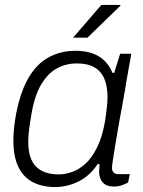

<svg xmlns="http://www.w3.org/2000/svg" viewBox="-20 -743 579 775"><path d="M203 12Q150 12 112 -8Q74 -28 54 -69.5Q34 -111 34 -176Q34 -196 36 -218.5Q38 -241 42 -266Q58 -361 91 -421.5Q124 -482 173.5 -510Q223 -538 285 -538Q322 -538 350.5 -528.5Q379 -519 400 -499.5Q421 -480 434 -449H441L465 -526H510L489 -408Q485 -380 477.5 -339.5Q470 -299 462 -255Q454 -211 447.5 -171Q441 -131 436.5 -102.5Q432 -74 432 -66Q432 -53 439 -46.5Q446 -40 459 -40H504L497 -6Q487 -1 472.5 4.5Q458 10 441 10Q411 10 396.5 -4.5Q382 -19 380 -46Q380 -53 380.5 -61.5Q381 -70 382 -79L375 -82Q343 -33 297 -10.5Q251 12 203 12ZM217 -39Q241 -39 268.5 -48Q296 -57 322.5 -80Q349 -103 370.5 -145Q392 -187 404 -253Q407 -277 409.5 -294.5Q412 -312 413 -325.5Q414 -339 414 -350Q414 -395 401 -425.5Q388 -456 360.5 -471.5Q333 -487 290 -487Q247 -487 210.5 -467.5Q174 -448 146.5 -402.5Q119 -357 106 -277Q101 -248 98.5 -229.5Q96 -211 95 -197.5Q94 -184 94 -172Q94 -102 125.5 -70.5Q157 -39 217 -39ZM275 -591 389 -723H466V-720L333 -591Z"/></svg>

Font: Archivo SemiBold ExtraLight
Style: Italic
Weight: 250
Italic angle: -10°
Version: Version 2.001